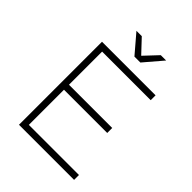

<svg xmlns="http://www.w3.org/2000/svg" viewBox="-248 -1017 1143 1143"><g transform="rotate(45 323.5 -445.0)"><path d="M120 -699H571V-658H162V-379H526V-337H162V-41H584V0H120ZM424 -890H469L369 -773H319L219 -890H264L344 -805Z"/></g></svg>

Font: Gontserrat ExtraLight
Style: Regular
Weight: 275
Designer: Julieta Ulanovsky
Foundry: Julieta Ulanovsky
Version: Version 6.001